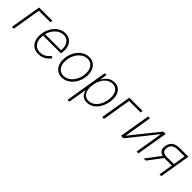

<svg xmlns="http://www.w3.org/2000/svg" viewBox="241 -1767 3185 3185"><g transform="rotate(45 1833.5 -174.5)"><path d="M439.5 -545.9 432.6 -504.4H163.6L80.1 0H36.6L127.4 -545.9Z M663.1 11.7Q588.4 11.7 539.3 -25.4Q490.2 -62.5 470.5 -127Q450.7 -191.4 464.4 -273.4Q477.5 -354 517.6 -417.2Q557.6 -480.5 615.5 -516.8Q673.3 -553.2 740.2 -553.2Q787.1 -553.2 825.4 -534.9Q863.8 -516.6 889.9 -481.4Q916 -446.3 926 -396Q936 -345.7 925.3 -281.7L922.4 -263.2H490.2L496.6 -302.2H905.8L883.3 -288.1Q894.5 -352.1 880.1 -403.1Q865.7 -454.1 829.8 -483.6Q793.9 -513.2 739.3 -513.2Q684.6 -513.2 636 -482.4Q587.4 -451.7 553.5 -399.7Q519.5 -347.7 508.8 -284.7L505.9 -266.6Q494.6 -198.2 509.3 -144.3Q523.9 -90.3 563.2 -59.3Q602.5 -28.3 664.1 -28.3Q709.5 -28.3 744.4 -43.7Q779.3 -59.1 803.5 -81.3Q827.6 -103.5 841.3 -124L878.9 -105.5Q861.8 -78.1 831.3 -51Q800.8 -23.9 758.5 -6.1Q716.3 11.7 663.1 11.7Z M1212.9 11.7Q1144.5 11.2 1097.4 -25.6Q1050.3 -62.5 1030.5 -127.2Q1010.7 -191.9 1023.9 -274.9Q1037.6 -356 1077.6 -418.7Q1117.7 -481.4 1175.8 -517.6Q1233.9 -553.7 1299.8 -553.2Q1368.7 -553.7 1415.5 -516.6Q1462.4 -479.5 1482.4 -414.8Q1502.4 -350.1 1489.3 -267.1Q1476.1 -186.5 1435.5 -123.5Q1395 -60.5 1337.2 -24.7Q1279.3 11.2 1212.9 11.7ZM1212.9 -28.8Q1271.5 -29.3 1320.6 -61.8Q1369.6 -94.2 1402.8 -150.1Q1436 -206.1 1447.3 -274.9Q1458 -341.3 1443.8 -395.5Q1429.7 -449.7 1393.1 -481.4Q1356.4 -513.2 1299.8 -513.2Q1242.2 -513.2 1193.1 -480.2Q1144 -447.3 1110.8 -391.6Q1077.6 -335.9 1066.4 -267.1Q1055.2 -200.7 1069.3 -146.7Q1083.5 -92.8 1120.4 -61Q1157.2 -29.3 1212.9 -28.8Z M1544.4 204.1 1669.4 -545.9H1711.4L1691.9 -423.8H1696.8Q1715.3 -459 1743.4 -488.5Q1771.5 -518.1 1809.3 -535.9Q1847.2 -553.7 1894 -553.2Q1960 -553.7 2002.9 -517.6Q2045.9 -481.4 2062.3 -417.7Q2078.6 -354 2064.9 -271.5Q2050.8 -189.5 2013.2 -125.2Q1975.6 -61 1920.9 -24.9Q1866.2 11.2 1800.8 11.7Q1754.4 11.2 1722.4 -6.6Q1690.4 -24.4 1671.9 -54.2Q1653.3 -84 1646 -119.1H1642.1L1587.4 204.1ZM1801.3 -28.8Q1857.4 -29.3 1903.1 -61Q1948.7 -92.8 1979.7 -147.9Q2010.7 -203.1 2022 -272Q2033.2 -340.3 2022 -395Q2010.7 -449.7 1977.1 -481.4Q1943.4 -513.2 1886.7 -513.2Q1831.1 -513.2 1785.4 -481.9Q1739.7 -450.7 1709 -396Q1678.2 -341.3 1667 -272Q1655.3 -202.1 1666.7 -147Q1678.2 -91.8 1712.2 -60.5Q1746.1 -29.3 1801.3 -28.8Z M2555.7 -545.9 2548.8 -504.4H2279.8L2196.3 0H2152.8L2243.7 -545.9Z M2647 -56.2 3039.1 -545.9H3095.7L3004.9 0H2961.4L3042.5 -488.8L2650.9 0H2593.8L2684.6 -545.9H2728Z M3497.1 0 3581.1 -505.4 3425.8 -504.4Q3357.9 -504.4 3320.6 -478.5Q3283.2 -452.6 3273.9 -396Q3265.1 -339.8 3292.7 -314.7Q3320.3 -289.6 3386.7 -289.6H3560.5L3552.7 -248.5H3379.4Q3322.8 -248.5 3286.9 -265.4Q3251 -282.2 3237.3 -315.9Q3223.6 -349.6 3231.9 -399.4Q3239.7 -448.2 3264.4 -480.7Q3289.1 -513.2 3331.1 -529.5Q3373 -545.9 3432.6 -545.9H3629.9L3539.1 0ZM3126 0 3330.6 -271.5H3379.9L3174.8 0Z"/></g></svg>

Font: Inter Tight ExtraLight
Style: Italic
Weight: 250
Italic angle: -9.39999°
Designer: Rasmus Andersson
Foundry: rsms
Version: Version 3.004